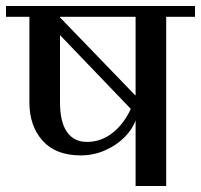

<svg xmlns="http://www.w3.org/2000/svg" viewBox="-32 -620 670 640"><path d="M618 -600V-564H522V0H420V-219Q410 -190 383.5 -163Q357 -136 318.5 -119Q280 -102 237 -102Q154 -102 110 -151Q66 -200 66 -279V-564H-12V-600ZM168 -564V-562L419 -302Q419 -302 419 -302.5Q419 -303 420 -303V-564ZM404 -257 168 -503V-279Q168 -214 191 -180.5Q214 -147 258 -147Q305 -147 343 -177Q381 -207 404 -257Z"/></svg>

Font: Arya
Style: Regular
Weight: 400
Designer: Eduardo Rodriguez Tunni, Modular Infotech
Foundry: Eduardo Rodriguez Tunni, Modular Infotech
Version: Version 1.002